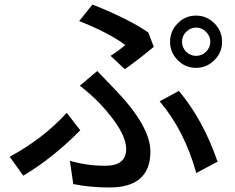

<svg xmlns="http://www.w3.org/2000/svg" viewBox="-20 -792 1040 849"><path d="M803 -563Q822 -545 847 -545Q873 -545 891 -563Q910 -582 910 -607Q910 -633 891 -651Q873 -670 847 -670Q822 -670 803 -651Q785 -633 785 -607Q785 -582 803 -563ZM766 -689Q799 -723 847 -723Q894 -723 928 -689Q962 -655 962 -607Q962 -560 928 -526Q894 -492 847 -492Q799 -492 766 -526Q732 -560 732 -607Q732 -655 766 -689ZM469 -545Q505 -568 534 -593Q463 -646 330 -699L389 -772Q552 -707 636 -648L660 -585Q598 -533 532 -486ZM289 -81Q365 -59 445 -59Q538 -59 538 -133Q538 -211 418 -338Q376 -380 333 -413L410 -478L485 -400Q645 -235 645 -122Q645 37 464 37Q379 37 304 22ZM848 -27Q795 -216 686 -344L771 -390Q879 -261 942 -77ZM335 -216Q216 -95 83 -15L23 -99Q171 -179 275 -293Z"/></svg>

Font: Noto Sans S Chinese Medium
Style: Regular
Weight: 500
Designer: Ryoko NISHIZUKA  (kana & ideographs); Paul D. Hunt (Latin, Greek & Cyrillic); Wenlong ZHANG  (bopomofo); Sandoll Communi
Foundry: Adobe Systems Incorporated
Version: Version 1.000;PS 1;hotconv 1.0.78;makeotf.lib2.5.61930